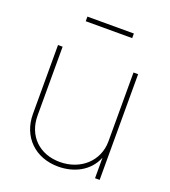

<svg xmlns="http://www.w3.org/2000/svg" viewBox="-128 -778 778 880"><g transform="rotate(20 260.5 -338.0)"><path d="M255.9 7.8C333 7.8 404.8 -27.8 433.6 -100.1V0H456.1V-515.6H433.6V-179.7C433.6 -84 357.4 -14.6 255.9 -14.6C156.7 -14.6 87.9 -80.6 87.9 -179.7V-515.6H65.4V-179.7C65.4 -67.9 144 7.8 255.9 7.8ZM374 -684.1H147.5V-661.6H374Z"/></g></svg>

Font: Raveo Display Display Thin
Style: Regular
Weight: 100
Designer: Jakub Foglar, Rasmus Andersson (Inter)
Foundry: Jakubfoglar.com
Version: Version 1.100;Glyphs 3.2.3 (3260)